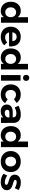

<svg xmlns="http://www.w3.org/2000/svg" viewBox="2204 -3020 824 5271"><g transform="rotate(90 2615.5 -385.0)"><path d="M605 0H452V-79Q423 -37 380.5 -15.5Q338 6 282 6Q225 6 178 -14Q131 -34 97.5 -70.5Q64 -107 46 -158Q28 -209 28 -271Q28 -332 46 -382.5Q64 -433 97 -469Q130 -505 176 -524.5Q222 -544 278 -544Q335 -544 379 -522.5Q423 -501 452 -459V-742H605ZM318 -118Q348 -118 372.5 -129Q397 -140 414.5 -159.5Q432 -179 442 -206.5Q452 -234 452 -267Q452 -300 442 -327.5Q432 -355 414.5 -374.5Q397 -394 372.5 -405Q348 -416 318 -416Q288 -416 263 -405Q238 -394 220 -374Q202 -354 192 -327Q182 -300 182 -267Q183 -201 220 -159.5Q257 -118 318 -118Z M990 -543Q1061 -543 1113 -520.5Q1165 -498 1198 -456Q1231 -414 1245 -354.5Q1259 -295 1254 -222H868Q882 -171 918.5 -142.5Q955 -114 1007 -114Q1086 -114 1143 -171L1224 -89Q1183 -44 1125 -19Q1067 6 994 6Q929 6 877.5 -13.5Q826 -33 789 -69Q752 -105 732.5 -155.5Q713 -206 713 -267Q713 -329 733 -380Q753 -431 790 -467Q827 -503 877.5 -523Q928 -543 990 -543ZM1110 -313Q1108 -367 1076.5 -398.5Q1045 -430 991 -430Q940 -430 907 -398.5Q874 -367 865 -313Z M1887 0H1734V-79Q1705 -37 1662.5 -15.5Q1620 6 1564 6Q1507 6 1460 -14Q1413 -34 1379.5 -70.5Q1346 -107 1328 -158Q1310 -209 1310 -271Q1310 -332 1328 -382.5Q1346 -433 1379 -469Q1412 -505 1458 -524.5Q1504 -544 1560 -544Q1617 -544 1661 -522.5Q1705 -501 1734 -459V-742H1887ZM1600 -118Q1630 -118 1654.5 -129Q1679 -140 1696.5 -159.5Q1714 -179 1724 -206.5Q1734 -234 1734 -267Q1734 -300 1724 -327.5Q1714 -355 1696.5 -374.5Q1679 -394 1654.5 -405Q1630 -416 1600 -416Q1570 -416 1545 -405Q1520 -394 1502 -374Q1484 -354 1474 -327Q1464 -300 1464 -267Q1465 -201 1502 -159.5Q1539 -118 1600 -118Z M2118 -777Q2155 -777 2178 -753Q2201 -729 2201 -691Q2201 -653 2178 -629Q2155 -605 2118 -605Q2081 -605 2058 -629Q2035 -653 2035 -691Q2035 -729 2058 -753Q2081 -777 2118 -777ZM2041 0V-538H2195V0Z M2573 -543Q2651 -543 2710.5 -513.5Q2770 -484 2806 -430L2702 -355Q2680 -382 2649.5 -397.5Q2619 -413 2579 -412Q2522 -412 2486.5 -372.5Q2451 -333 2451 -268Q2451 -202 2486.5 -162Q2522 -122 2579 -122Q2663 -122 2704 -185L2810 -113Q2776 -56 2715 -25Q2654 6 2571 6Q2510 6 2459.5 -13.5Q2409 -33 2373 -69Q2337 -105 2317 -155.5Q2297 -206 2297 -267Q2297 -329 2317 -380Q2337 -431 2373 -467Q2409 -503 2460 -523Q2511 -543 2573 -543Z M3204 -63Q3177 -29 3134.5 -11Q3092 7 3035 7Q2992 7 2957.5 -5.5Q2923 -18 2899 -40.5Q2875 -63 2862.5 -93.5Q2850 -124 2850 -161Q2850 -237 2902.5 -279.5Q2955 -322 3055 -323H3203V-333Q3203 -376 3175 -399.5Q3147 -423 3091 -423Q3055 -423 3014 -411Q2973 -399 2931 -376L2883 -482Q2913 -497 2941.5 -508.5Q2970 -520 2999 -528Q3028 -536 3059.5 -540Q3091 -544 3126 -544Q3235 -544 3294 -493Q3353 -442 3354 -351L3355 0H3204ZM3078 -103Q3127 -103 3161.5 -126Q3196 -149 3203 -184V-232H3082Q3037 -232 3015.5 -217.5Q2994 -203 2994 -171Q2994 -140 3016.5 -121.5Q3039 -103 3078 -103Z M4019 0H3866V-79Q3837 -37 3794.5 -15.5Q3752 6 3696 6Q3639 6 3592 -14Q3545 -34 3511.5 -70.5Q3478 -107 3460 -158Q3442 -209 3442 -271Q3442 -332 3460 -382.5Q3478 -433 3511 -469Q3544 -505 3590 -524.5Q3636 -544 3692 -544Q3749 -544 3793 -522.5Q3837 -501 3866 -459V-742H4019ZM3732 -118Q3762 -118 3786.5 -129Q3811 -140 3828.5 -159.5Q3846 -179 3856 -206.5Q3866 -234 3866 -267Q3866 -300 3856 -327.5Q3846 -355 3828.5 -374.5Q3811 -394 3786.5 -405Q3762 -416 3732 -416Q3702 -416 3677 -405Q3652 -394 3634 -374Q3616 -354 3606 -327Q3596 -300 3596 -267Q3597 -201 3634 -159.5Q3671 -118 3732 -118Z M4416 -543Q4480 -543 4533.5 -523.5Q4587 -504 4624.5 -468Q4662 -432 4683 -381.5Q4704 -331 4704 -269Q4704 -207 4683 -156.5Q4662 -106 4624.5 -70Q4587 -34 4533.5 -14Q4480 6 4416 6Q4351 6 4298 -14Q4245 -34 4207 -70Q4169 -106 4148 -156.5Q4127 -207 4127 -269Q4127 -331 4148 -381.5Q4169 -432 4207 -468Q4245 -504 4298 -523.5Q4351 -543 4416 -543ZM4416 -415Q4356 -415 4319 -374Q4282 -333 4282 -267Q4282 -201 4319 -160Q4356 -119 4416 -119Q4446 -119 4470.5 -129.5Q4495 -140 4512.5 -159.5Q4530 -179 4540 -206.5Q4550 -234 4550 -267Q4550 -300 4540 -327Q4530 -354 4512.5 -373.5Q4495 -393 4470.5 -404Q4446 -415 4416 -415Z M4988 -545Q5044 -545 5098.5 -529.5Q5153 -514 5198 -485L5145 -380Q5100 -405 5057.5 -418.5Q5015 -432 4981 -432Q4954 -432 4936.5 -422.5Q4919 -413 4919 -392Q4919 -372 4940 -360Q4961 -348 4992.5 -338.5Q5024 -329 5061 -318Q5098 -307 5129.5 -288Q5161 -269 5181.5 -239Q5202 -209 5202 -162Q5202 -121 5185 -89.5Q5168 -58 5138.5 -37Q5109 -16 5069 -5Q5029 6 4983 6Q4917 6 4856.5 -13Q4796 -32 4750 -69L4800 -173Q4842 -141 4892 -123.5Q4942 -106 4987 -106Q5016 -106 5035.5 -116Q5055 -126 5055 -148Q5055 -169 5034.5 -181.5Q5014 -194 4983 -203.5Q4952 -213 4915.5 -223.5Q4879 -234 4848 -252.5Q4817 -271 4796.5 -300.5Q4776 -330 4776 -377Q4776 -419 4792.5 -450.5Q4809 -482 4838 -503Q4867 -524 4905.5 -534.5Q4944 -545 4988 -545Z"/></g></svg>

Font: Montserrat Semi Bold
Style: Regular
Weight: 600
Designer: Julieta Ulanovsky
Foundry: Julieta Ulanovsky
Version: Version 3.001 September 28, 2015